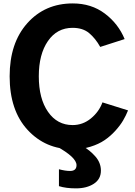

<svg xmlns="http://www.w3.org/2000/svg" viewBox="-20 -837 770 1099"><path d="M302.7 0H454.1Q494.1 22.5 525.9 58.6Q557.6 94.7 557.6 139.6Q557.6 188.5 517.1 214.8Q476.6 241.2 415 241.2Q357.4 241.2 317.4 228.5V131.8Q354.5 141.6 380.9 141.6Q418 141.6 418 108.4Q418 63.5 302.7 0ZM35.2 -400.4Q35.2 -590.8 136.2 -704.1Q237.3 -817.4 396.5 -817.4Q502.9 -817.4 580.1 -759.3Q657.2 -701.2 693.4 -613.3L553.7 -568.4Q526.4 -617.2 490.2 -647.5Q454.1 -677.7 395.5 -677.7Q306.6 -677.7 254.4 -602.1Q202.1 -526.4 202.1 -400.4Q202.1 -272.5 254.9 -196.8Q307.6 -121.1 395.5 -121.1Q454.1 -121.1 500.5 -159.2Q546.9 -197.3 566.4 -251L712.9 -205.1Q701.2 -175.8 684.6 -147.5Q668 -119.1 640.1 -88.4Q612.3 -57.6 578.6 -34.7Q544.9 -11.7 497.6 2.9Q450.2 17.6 396.5 17.6Q240.2 17.6 137.7 -93.8Q35.2 -205.1 35.2 -400.4Z"/></svg>

Font: Gothic A1 Black
Style: Regular
Weight: 900
Version: Version 2.50